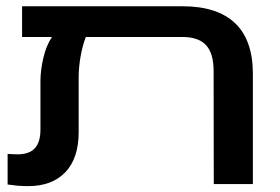

<svg xmlns="http://www.w3.org/2000/svg" viewBox="-20 -602 915 628"><path d="M576.7 -581.5Q690.9 -581.5 749 -526.1Q807.1 -470.7 807.1 -360.4V0H679.2L678.7 -370.1Q678.7 -427.2 654.1 -454.1Q629.4 -481 577.1 -481H260.7Q250 -453.6 243.7 -418Q237.3 -382.3 237.3 -348.1V-169.9Q237.3 -84.5 193.8 -38.8Q150.4 6.8 71.8 6.8Q53.7 6.8 37.8 5.4Q22 3.9 4.9 1.5V-98.6Q13.2 -98.1 21.2 -97.7Q29.3 -97.2 37.6 -97.2Q75.2 -97.2 93.8 -116.9Q112.3 -136.7 112.3 -178.7V-336.9Q112.3 -372.1 121.8 -412.6Q131.3 -453.1 149.9 -481H52.2V-581.5Z"/></svg>

Font: Heebo SemiBold
Style: Regular
Weight: 600
Designer: Oded Ezer
Foundry: Ezer Type House
Version: Version 3.100